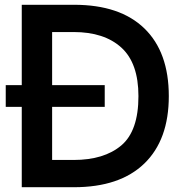

<svg xmlns="http://www.w3.org/2000/svg" viewBox="-20 -783 770 803"><path d="M290 -763Q482 -763 584 -664Q686 -565 686 -381Q686 -198 583.5 -99Q481 0 289 0H71V-336H4V-427H71V-763ZM288 -114Q415 -114 487 -174.5Q559 -235 559 -381Q559 -519 487.5 -584Q416 -649 288 -649H198V-427H418V-336H198V-114Z"/></svg>

Font: Open Sauce One SemiBold
Style: Regular
Weight: 600
Designer: Alfredo Marco Pradil
Foundry: Creative Sauce Fz LLC
Version: Version 1.477